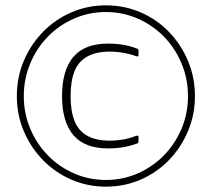

<svg xmlns="http://www.w3.org/2000/svg" viewBox="-20 -691 777 718"><path d="M376 7Q308 7 247.5 -19Q187 -45 141 -92Q95 -139 69 -200.5Q43 -262 43 -331Q43 -402 69 -463.5Q95 -525 141 -572Q187 -619 247.5 -645Q308 -671 376 -671Q445 -671 505.5 -645Q566 -619 611.5 -572Q657 -525 683 -463.5Q709 -402 709 -331Q709 -262 683 -200.5Q657 -139 611.5 -92Q566 -45 505.5 -19Q445 7 376 7ZM385 -136Q341 -136 309 -148Q277 -160 255.5 -184.5Q234 -209 223 -246Q212 -283 212 -331Q212 -381 223 -418Q234 -455 255.5 -479.5Q277 -504 309 -516Q341 -528 385 -528Q415 -528 444 -523Q470 -518 493 -509Q498 -507 498 -502V-484Q498 -478 489 -481Q471 -488 449 -492Q420 -498 390 -498Q340 -498 307 -480Q274 -462 259 -425.5Q244 -389 244 -331Q244 -275 259 -238Q274 -201 307 -183Q340 -165 390 -165Q420 -165 449 -171Q472 -176 489 -183Q498 -186 498 -179V-162Q498 -156 492 -154Q470 -146 444 -141Q415 -136 385 -136ZM376 -18Q439 -18 495 -42.5Q551 -67 593 -110Q635 -153 659 -210Q683 -267 683 -331Q683 -396 659 -453.5Q635 -511 593 -554Q551 -597 495 -621.5Q439 -646 376 -646Q313 -646 257 -621.5Q201 -597 159 -554Q117 -511 93 -453.5Q69 -396 69 -331Q69 -267 93 -210Q117 -153 159 -110Q201 -67 257 -42.5Q313 -18 376 -18Z"/></svg>

Font: Vivano Light
Style: Regular
Weight: 300
Designer: Joe Prince, Josias Burgherr
Version: Version 2.064;September 19, 2022;FontCreator 14.0.0.2877 64-